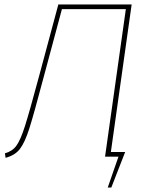

<svg xmlns="http://www.w3.org/2000/svg" viewBox="-20 -701 669 859"><path d="M476 -21H540L478 138H462L510 0H474L473 -2V0H450L543 -660H257L177 -362Q131 -188 111 -125.5Q91 -63 69 -34.5Q47 -6 5 5L2 -15Q35 -24 53.5 -49.5Q72 -75 92 -138Q112 -201 155 -361L241 -681H569Z"/></svg>

Font: FiraGO Thin
Style: Italic
Weight: 100
Italic angle: -8°
Designer: bBox Type GmbH
Foundry: bBox Type GmbH
Version: Version 1.001